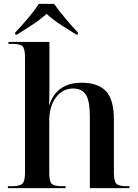

<svg xmlns="http://www.w3.org/2000/svg" viewBox="-20 -978 719 998"><path d="M21 0H321V-10H304Q260 -10 248 -23.5Q236 -37 236 -79V-349Q236 -426 271 -472Q306 -518 361 -518Q405 -518 426 -486.5Q447 -455 447 -372V0H653V-10H641Q598 -10 585 -23Q572 -36 572 -83V-356Q572 -461 530.5 -504.5Q489 -548 404 -548Q275 -548 237 -433H235Q236 -452 236.5 -476Q237 -500 237 -523V-760H24V-750H44Q84 -750 97 -737.5Q110 -725 110 -679V-81Q110 -38 97 -24Q84 -10 39 -10H21ZM59 -798H68Q103 -820 145.5 -847.5Q188 -875 222 -906Q256 -875 298.5 -847.5Q341 -820 377 -798H385V-809Q356 -839 320.5 -881.5Q285 -924 261 -958H182Q160 -924 124 -881.5Q88 -839 59 -809Z"/></svg>

Font: Noto Serif Display Semi
Style: Regular
Weight: 600
Designer: Monotype Design Team
Foundry: Monotype Imaging Inc.
Version: Version 1.900